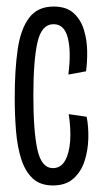

<svg xmlns="http://www.w3.org/2000/svg" viewBox="-20 -557 306 587"><path d="M142 10Q103 10 80 -11.5Q57 -33 45 -70.5Q33 -108 29 -156.5Q25 -205 25 -258Q25 -343 34 -405.5Q43 -468 69 -502.5Q95 -537 144 -537Q183 -537 205 -517Q227 -497 236.5 -466Q246 -435 246.5 -401Q247 -367 243 -339L189 -329Q198 -398 187.5 -440.5Q177 -483 144 -483Q107 -483 94.5 -427.5Q82 -372 82 -265Q82 -155 94.5 -99Q107 -43 142 -43Q166 -43 179 -66Q192 -89 194.5 -126.5Q197 -164 190 -208L245 -200Q251 -169 250 -133Q249 -97 238.5 -64.5Q228 -32 204.5 -11Q181 10 142 10Z"/></svg>

Font: Bricolage Grotesque 48pt Condensed ExtraLight
Style: Regular
Weight: 200
Width: 3
Designer: Mathieu Triay
Foundry: Atelier Triay
Version: Version 1.000; ttfautohint (v1.8.4.7-5d5b);gftools[0.9.32]